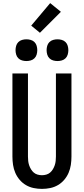

<svg xmlns="http://www.w3.org/2000/svg" viewBox="-20 -1208 540 1236"><path d="M250 8Q223 8 196.5 2.5Q170 -3 147 -16.5Q124 -30 106.5 -50.5Q89 -71 78.5 -95.5Q68 -120 64 -146.5Q60 -173 60 -200V-735H160V-200Q160 -186 161.5 -172Q163 -158 167.5 -144.5Q172 -131 179.5 -118.5Q187 -106 197.5 -97Q208 -88 222 -84Q236 -80 250 -80Q264 -80 278 -84Q292 -88 302.5 -97Q313 -106 320.5 -118.5Q328 -131 332.5 -144.5Q337 -158 338.5 -172Q340 -186 340 -200V-735H440V-200Q440 -173 436 -146.5Q432 -120 421.5 -95.5Q411 -71 393.5 -50.5Q376 -30 353 -16.5Q330 -3 303.5 2.5Q277 8 250 8ZM350 -815Q336 -815 322 -819Q308 -823 298 -833Q288 -843 284 -857Q280 -871 280 -885Q280 -899 284 -913Q288 -927 298 -937Q308 -947 322 -951Q336 -955 350 -955Q364 -955 378 -951Q392 -947 402 -937Q412 -927 416 -913Q420 -899 420 -885Q420 -871 416 -857Q412 -843 402 -833Q392 -823 378 -819Q364 -815 350 -815ZM150 -815Q136 -815 122 -819Q108 -823 98 -833Q88 -843 84 -857Q80 -871 80 -885Q80 -899 84 -913Q88 -927 98 -937Q108 -947 122 -951Q136 -955 150 -955Q164 -955 178 -951Q192 -947 202 -937Q212 -927 216 -913Q220 -899 220 -885Q220 -871 216 -857Q212 -843 202 -833Q192 -823 178 -819Q164 -815 150 -815ZM237 -997 181 -1043 303 -1188 372 -1132Z"/></svg>

Font: Iosevka Term Curly Semibold
Style: Regular
Weight: 600
Designer: Belleve Invis
Foundry: Belleve Invis
Version: Version 32.3.0